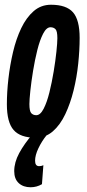

<svg xmlns="http://www.w3.org/2000/svg" viewBox="-20 -571 367 810"><path d="M130 10Q66 10 37.5 -22.5Q9 -55 9 -131Q9 -182 15.5 -239Q22 -296 35 -351.5Q48 -407 69.5 -452Q91 -497 122 -524Q153 -551 195 -551Q260 -551 288 -519Q316 -487 316 -411Q316 -360 310 -302.5Q304 -245 290.5 -190Q277 -135 255.5 -89.5Q234 -44 203 -17Q172 10 130 10ZM133 -85Q150 -85 164 -112Q178 -139 188.5 -181.5Q199 -224 206.5 -269.5Q214 -315 218 -353Q222 -391 222 -410Q222 -440 214 -448Q206 -456 193 -456Q176 -456 162 -429Q148 -402 137.5 -360Q127 -318 119.5 -272Q112 -226 108 -188Q104 -150 104 -132Q104 -102 112 -93.5Q120 -85 133 -85ZM119 -7 177 -1Q156 25 142 54.5Q128 84 128 107Q128 130 145 130Q155 130 163 126L157 206Q135 219 109 219Q78 219 59 201.5Q40 184 40 151Q40 114 61 75Q82 36 119 -7Z"/></svg>

Font: Georama Extra Condensed SemiBold
Style: Italic
Weight: 600
Width: 2
Italic angle: -9°
Designer: Jean-Baptiste Levee
Foundry: Production Type
Version: Version 1.000